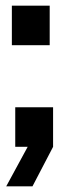

<svg xmlns="http://www.w3.org/2000/svg" viewBox="-20 -520 242 680"><path d="M34 0V-140H168V0L95 140H2L78 0ZM22 -360V-500H156V-360Z"/></svg>

Font: Tektur Condensed SemiBold
Style: Regular
Weight: 600
Width: 3
Designer: Adam Jagosz
Foundry: Adam Jagosz
Version: Version 1.005;gftools[0.9.30]